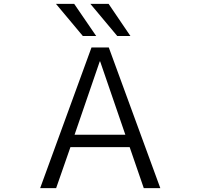

<svg xmlns="http://www.w3.org/2000/svg" viewBox="-20 -977 1040 997"><path d="M410.2 -790 270.5 -957H365.2L479.5 -790ZM588.9 -790 449.2 -957H543.9L657.2 -790ZM500 -658.2H498L367.2 -277.3H630.9ZM653.3 -212.9H345.7L271.5 0H188.5L455.1 -730.5H544.9L812.5 0H726.6Z"/></svg>

Font: GenEi Gothic M SemiLight
Style: Regular
Weight: 350
Designer: o_tamon (Modified); [Source Han Sans]
Ryoko NISHIZUKA  (kana & ideographs); Paul D. Hunt (Latin, Greek & Cyrillic); Wenl
Version: Version 1.1a;Original Version 1.004